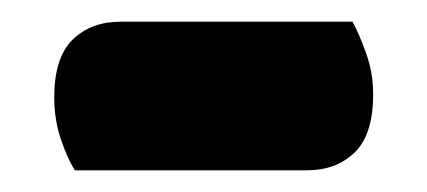

<svg xmlns="http://www.w3.org/2000/svg" viewBox="-20 -343 394 177"><path d="M49 -186Q42 -197 36 -215Q30 -233 30 -253Q30 -290 47 -306.5Q64 -323 91 -323H305Q311 -312 317.5 -294Q324 -276 324 -256Q324 -219 307 -202.5Q290 -186 263 -186Z"/></svg>

Font: Baloo Chettan
Style: Regular
Weight: 400
Designer: Maithili Shingre and Ek Type
Foundry: Ek Type
Version: Version 1.443;PS 1.000;hotconv 16.6.51;makeotf.lib2.5.65220;